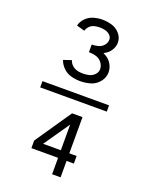

<svg xmlns="http://www.w3.org/2000/svg" viewBox="-184 -973 942 1211"><g transform="rotate(20 287.5 -367.5)"><path d="M322 145V35H143V-16L309 -259H379V-16H428V35H379V145ZM203 -16H322V-188ZM287 -467Q256 -467 226 -475Q196 -483 173 -505Q150 -527 140 -556L193 -574Q212 -518 287 -518Q308 -518 328.5 -523Q349 -528 364.5 -544Q380 -560 380 -581Q380 -605 364 -625Q348 -645 324.5 -651.5Q301 -658 277 -658V-709Q299 -709 320 -714.5Q341 -720 356 -737Q371 -754 371 -776Q371 -794 356.5 -807Q342 -820 324 -824Q306 -828 288 -828Q270 -828 252 -823.5Q234 -819 221 -805.5Q208 -792 203 -775L149 -790Q156 -819 178 -841Q200 -863 229 -871.5Q258 -880 288 -880Q320 -880 352 -870.5Q384 -861 406 -835Q428 -809 428 -776Q428 -751 414 -727.5Q400 -704 378 -691Q371 -687 365 -684Q375 -679 385 -673Q409 -658 423 -633Q437 -608 437 -580Q437 -545 413.5 -516Q390 -487 356 -477Q322 -467 287 -467ZM64 -344V-386H511V-344Z"/></g></svg>

Font: Jozsika Light
Style: Regular
Weight: 300
Monospace: yes
Designer: Belleve Invis
Foundry: Belleve Invis
Version: 2.1.0